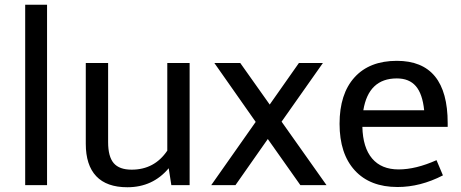

<svg xmlns="http://www.w3.org/2000/svg" viewBox="-20 -779 1942 808"><path d="M86 0H178V-759H86Z M341 -174C341 -114 355.7 -68.5 385 -37.5C414.3 -6.5 458 9 516 9C587.3 9 645.3 -17.7 690 -71L701 0H778V-514H684V-145C648 -91.7 598 -65 534 -65C499.3 -65 474.2 -74.2 458.5 -92.5C442.8 -110.8 435 -140.3 435 -181V-514H341Z M869 0H971L1107 -194L1244 0H1354L1165 -267L1339 -514H1238L1115 -339L991 -514H882L1056 -266Z M1409 -258C1409 -174 1430.3 -108.7 1473 -62C1515.7 -15.3 1575.7 8 1653 8C1717 8 1780.7 -8.3 1844 -41L1817 -105C1759 -79 1705.8 -66 1657.5 -66C1609.2 -66 1572 -81.3 1546 -112C1520 -142.7 1506.3 -187 1505 -245H1864V-261C1864 -435.7 1792.7 -523 1650 -523C1573.3 -523 1514 -499.8 1472 -453.5C1430 -407.2 1409 -342 1409 -258ZM1650 -449C1684.7 -449 1711.3 -438.2 1730 -416.5C1748.7 -394.8 1760.3 -361 1765 -315H1509C1523.7 -404.3 1570.7 -449 1650 -449Z"/></svg>

Font: Telex Regular
Style: Regular
Weight: 400
Designer: Andres Torresi
Foundry: Andres Torresi
Version: Version 1.001